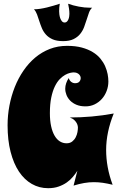

<svg xmlns="http://www.w3.org/2000/svg" viewBox="-20 -966 630 1013"><path d="M580.1 -367.2Q540 -268.1 540 -174.8Q540 -129.9 548.3 -84.2Q556.6 -38.6 574.2 8.8Q546.4 2 522.5 -1.5Q498.5 -4.9 475.1 -4.9Q450.2 -4.9 424.3 -0.5Q398.4 3.9 368.2 13.2L388.2 -64.9Q378.4 -49.3 364.7 -33Q351.1 -16.6 332.3 -3.4Q313.5 9.8 289.3 18.3Q265.1 26.9 233.9 26.9Q187 26.9 147.7 4.4Q108.4 -18.1 80.1 -60.5Q51.8 -103 35.9 -164.8Q20 -226.6 20 -305.2Q20 -357.4 29.8 -408.9Q39.6 -460.4 58.1 -507.1Q76.7 -553.7 104 -593.5Q131.3 -633.3 166 -662.4Q200.7 -691.4 242.9 -707.8Q285.2 -724.1 334 -724.1Q378.4 -724.1 411.6 -715.1Q444.8 -706.1 469.2 -691.2Q493.7 -676.3 509.5 -657Q525.4 -637.7 534.7 -616.7Q543.9 -595.7 547.9 -575Q551.8 -554.2 551.8 -536.1Q551.8 -510.3 542.7 -486.3Q533.7 -462.4 517.6 -444.3Q501.5 -426.3 479.5 -415.5Q457.5 -404.8 431.2 -404.8Q403.8 -404.8 383.8 -413.1Q363.8 -421.4 350.6 -434.8Q337.4 -448.2 330.8 -464.8Q324.2 -481.4 324.2 -498Q324.2 -512.2 329.1 -526.9Q334 -541.5 342.8 -554.2Q345.7 -543.9 351.1 -538.3Q356.4 -532.7 361.8 -530.3Q367.7 -527.3 375 -526.9Q391.6 -526.9 398.7 -535.2Q405.8 -543.5 405.8 -554.2Q405.8 -559.1 403.6 -564.2Q401.4 -569.3 397 -573.7Q392.6 -578.1 385.5 -581.1Q378.4 -584 368.2 -584Q361.3 -584 349.4 -581.3Q337.4 -578.6 323.5 -570.8Q309.6 -563 295.4 -548.6Q281.2 -534.2 269.5 -510.3Q257.8 -486.3 250.5 -451.7Q243.2 -417 243.2 -369.1Q243.2 -329.6 249.8 -299.8Q256.3 -270 268.1 -250Q279.8 -230 295.9 -220Q312 -210 331.1 -210Q349.1 -210 360.8 -219.2Q372.6 -228.5 379.4 -241.7Q386.2 -254.9 388.7 -269Q391.1 -283.2 391.1 -293Q391.1 -293.5 390.4 -299.8Q389.6 -306.2 385.7 -314.5Q381.8 -322.8 373 -331.5Q364.3 -340.3 348.1 -346.2Q405.8 -346.2 463.9 -351.3Q522 -356.4 580.1 -367.2ZM466.3 -925.3Q455.6 -916 449.5 -899.4Q443.4 -882.8 437.5 -863.3Q431.6 -843.8 423.8 -823.2Q416 -802.7 402.6 -786.4Q389.2 -770 367.7 -759.5Q346.2 -749 313 -749Q279.3 -749 257.8 -758.5Q236.3 -768.1 222.7 -783.2Q209 -798.3 201.2 -816.9Q193.4 -835.4 187.5 -854.2Q181.6 -873 175.5 -889.6Q169.4 -906.2 159.2 -917Q174.8 -917 192.6 -919.7Q210.4 -922.4 228.3 -926.8Q246.1 -931.2 263.4 -936.3Q280.8 -941.4 295.4 -946.3Q293.5 -936.5 292.7 -926.3Q292 -916 292 -906.2Q292 -899.9 293.2 -889.9Q294.4 -879.9 297.6 -870.4Q300.8 -860.8 306.6 -854Q312.5 -847.2 321.3 -847.2Q328.6 -847.2 333.5 -852.3Q338.4 -857.4 341.3 -864.7Q344.2 -872.1 345.2 -879.9Q346.2 -887.7 346.2 -893.1Q346.2 -906.7 344.2 -920.2Q342.3 -933.6 339.4 -946.3Q364.7 -937 395.5 -931.2Q426.3 -925.3 455.1 -925.3Z"/></svg>

Font: Spicy Rice
Style: Regular
Weight: 400
Version: Version 1.000